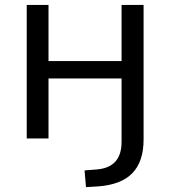

<svg xmlns="http://www.w3.org/2000/svg" viewBox="-20 -559 686 775"><path d="M327.1 196.3 321.3 128.9 370.1 125Q470.7 117.2 470.7 13.7V-242.2H175.8V0H87.9V-539.1H175.8V-312.5H470.7V-539.1H559.6V3.9Q559.6 92.8 514.6 139.6Q469.7 186.5 376 193.4Z"/></svg>

Font: Min Sans
Style: Regular
Weight: 400
Designer: Jinseong-Kim, NotoSansCJK, Nunito
Foundry: Jinseong-Kim
Version: Version 1.400;Glyphs 3.1.2 (3151)